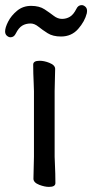

<svg xmlns="http://www.w3.org/2000/svg" viewBox="-42 -722 361 752"><path d="M197 -579Q165 -579 144.5 -592Q124 -605 108.5 -617.5Q93 -630 78 -630Q59 -630 45 -621.5Q31 -613 20 -591Q13 -576 -1 -576Q-8 -576 -15 -582Q-22 -588 -22 -599Q-22 -614 -10 -637.5Q2 -661 25 -680Q48 -699 80 -699Q112 -699 132.5 -685.5Q153 -672 168.5 -660Q184 -648 201 -648Q218 -648 232 -656.5Q246 -665 257 -687Q264 -702 278 -702Q285 -702 292 -696Q299 -690 299 -679Q299 -674 298 -670Q290 -638 264 -608.5Q238 -579 197 -579ZM91 -108V-365Q91 -375 90 -395Q88 -436 88 -469Q88 -484 113 -484Q131 -484 151 -476Q174 -467 174 -452Q174 -444 173 -410Q172 -376 172 -365V-108Q172 -103 173 -82Q175 -41 175 -5Q175 10 150 10Q133 10 112 2Q89 -7 89 -22Q89 -31 90 -66.5Q91 -102 91 -108Z"/></svg>

Font: Moon Stars Kai HW
Style: Bold
Weight: 700
Designer: GuiWonder
Version: Version 1.101